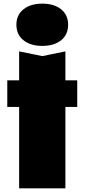

<svg xmlns="http://www.w3.org/2000/svg" viewBox="-20 -869 464 1054"><path d="M20 -428H85V-587L212 -561L339 -587V-428H404V-282H339V165H85V-282H20ZM212 -617Q148 -617 109 -648Q70 -679 70 -733Q70 -787 109 -818Q148 -849 212 -849Q277 -849 315.5 -818Q354 -787 354 -733Q354 -679 315.5 -648Q277 -617 212 -617Z"/></svg>

Font: Bounded
Style: Regular
Weight: 900
Designer: Vlad Churkin
Version: Version 1.0